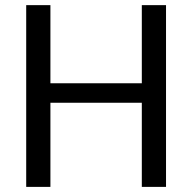

<svg xmlns="http://www.w3.org/2000/svg" viewBox="-20 -731 753 751"><path d="M546.4 -329.1H162.6V-405.3H546.4ZM177.2 0H82.5V-710.9H177.2ZM629.4 0H534.7V-710.9H629.4Z"/></svg>

Font: Heebo
Style: Regular
Weight: 400
Designer: Oded Ezer
Foundry: Ezer Type House
Version: Version 3.100